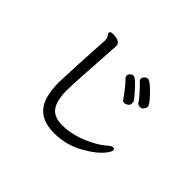

<svg xmlns="http://www.w3.org/2000/svg" viewBox="-149 -997 1299 1299"><g transform="rotate(45 500.0 -347.5)"><path d="M668 -449.2Q654.8 -449.2 646 -463.1Q637.2 -477.1 606.7 -516.6Q576.2 -556.2 557.1 -573.2Q549.3 -581.1 549.1 -593Q548.8 -605 560.3 -615Q571.8 -625 583 -625Q606 -625 681.2 -535.2Q696.3 -517.1 702.1 -509.5Q708 -502 708 -484.9Q708 -466.8 693.6 -458Q679.2 -449.2 668 -449.2ZM734.9 -519Q721.7 -541 684.8 -581.1Q647.9 -621.1 639.9 -627.4Q631.8 -633.8 631.8 -646Q631.8 -657.2 642.8 -668.2Q653.8 -679.2 667 -679.2Q687 -679.2 743.4 -621.6Q799.8 -564 799.8 -543.9Q799.8 -534.2 790.3 -519.5Q780.8 -504.9 762.9 -504.9Q745.1 -504.9 734.9 -519ZM477.1 30.8Q295.9 30.8 266.1 -134.8Q257.3 -180.7 256.8 -232.9Q259.8 -355 277.8 -654.8Q277.8 -680.7 268.3 -691.9Q258.8 -703.1 258.8 -712.9Q258.8 -726.1 285.2 -726.1Q359.4 -726.1 358.9 -681.2L356.9 -659.2Q333 -301.3 333 -234.9Q333 -95.7 400.9 -62Q433.1 -45.9 478 -45.9Q585 -45.9 703.1 -106Q753.9 -131.8 784.4 -158.4Q814.9 -185.1 827.1 -185.1Q843.3 -185.1 842.8 -169.9Q842.8 -157.7 825.2 -133.8Q783.2 -77.6 696.8 -28.8Q596.2 30.8 477.1 30.8Z"/></g></svg>

Font: LXGW WenKai Screen R
Style: Regular
Weight: 400
Designer: Fontworks Inc.
Version: Version 1.235;May 31, 2022